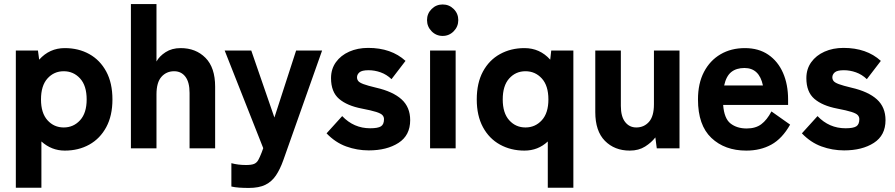

<svg xmlns="http://www.w3.org/2000/svg" viewBox="-20 -731 4408 946"><path d="M58 194V-482H167L173 -437Q224 -494 299 -494Q367 -494 420 -464.5Q473 -435 503.5 -378.5Q534 -322 534 -241Q534 -161 503.5 -104.5Q473 -48 420 -18.5Q367 11 299 11Q234 11 184 -34V194ZM294 -103Q342 -103 374.5 -138.5Q407 -174 407 -241Q407 -309 374.5 -344.5Q342 -380 294 -380Q246 -380 214 -344.5Q182 -309 182 -241Q182 -174 214 -138.5Q246 -103 294 -103Z M625 0V-711H751V-428Q765 -454 796 -474Q827 -494 870 -494Q945 -494 992.5 -446Q1040 -398 1040 -304V0H914V-273Q914 -326 893.5 -353Q873 -380 838 -380Q800 -380 775.5 -352.5Q751 -325 751 -266V0Z M1206 195Q1181 195 1159 193.5Q1137 192 1120 188V73Q1153 82 1192 82Q1219 82 1232 76.5Q1245 71 1252.5 57.5Q1260 44 1269 21L1277 -1L1087 -482H1218L1332 -152L1439 -482H1567L1376 58Q1360 103 1339.5 133.5Q1319 164 1287.5 179.5Q1256 195 1206 195Z M1797 10Q1739 10 1685.5 -9.5Q1632 -29 1589 -74L1666 -159Q1723 -99 1804 -99Q1842 -99 1857 -108.5Q1872 -118 1872 -144Q1872 -155 1864.5 -163.5Q1857 -172 1833.5 -179.5Q1810 -187 1763 -196Q1690 -210 1650.5 -244Q1611 -278 1611 -346Q1611 -391 1635 -424.5Q1659 -458 1700.5 -476.5Q1742 -495 1794 -495Q1908 -495 1978 -431L1909 -341Q1885 -364 1855.5 -374.5Q1826 -385 1796 -385Q1763 -385 1751 -374.5Q1739 -364 1739 -350Q1739 -340 1745 -332Q1751 -324 1771 -316.5Q1791 -309 1833 -299Q1916 -280 1958.5 -241.5Q2001 -203 2001 -139Q2001 -64 1943.5 -27Q1886 10 1797 10Z M2099 0V-482H2225V0ZM2161 -554Q2129 -554 2106.5 -577Q2084 -600 2084 -632Q2084 -664 2106.5 -686.5Q2129 -709 2161 -709Q2193 -709 2215.5 -686.5Q2238 -664 2238 -632Q2238 -600 2215.5 -577Q2193 -554 2161 -554Z M2679 194V-34Q2631 11 2564 11Q2497 11 2443.5 -18.5Q2390 -48 2359.5 -104.5Q2329 -161 2329 -241Q2329 -322 2359.5 -378.5Q2390 -435 2443.5 -464.5Q2497 -494 2564 -494Q2640 -494 2691 -437L2696 -482H2805V194ZM2569 -103Q2617 -103 2649.5 -138.5Q2682 -174 2682 -241Q2682 -309 2649.5 -344.5Q2617 -380 2569 -380Q2521 -380 2489 -344.5Q2457 -309 2457 -241Q2457 -174 2489 -138.5Q2521 -103 2569 -103Z M3083 11Q3008 11 2960.5 -37Q2913 -85 2913 -179V-482H3039V-209Q3039 -157 3060 -130Q3081 -103 3115 -103Q3153 -103 3177.5 -130.5Q3202 -158 3202 -217V-482H3328V0H3216L3209 -54Q3190 -29 3158.5 -9Q3127 11 3083 11Z M3657 11Q3551 11 3485 -51.5Q3419 -114 3419 -241Q3419 -320 3448.5 -376.5Q3478 -433 3530 -463.5Q3582 -494 3650 -494Q3718 -494 3765.5 -461.5Q3813 -429 3838 -372Q3863 -315 3863 -241V-214H3543Q3548 -147 3579.5 -122.5Q3611 -98 3659 -98Q3703 -98 3731 -119Q3759 -140 3781 -182L3873 -117Q3834 -48 3780.5 -18.5Q3727 11 3657 11ZM3548 -310H3739Q3721 -396 3648 -396Q3608 -396 3583 -376Q3558 -356 3548 -310Z M4139 10Q4081 10 4027.5 -9.5Q3974 -29 3931 -74L4008 -159Q4065 -99 4146 -99Q4184 -99 4199 -108.5Q4214 -118 4214 -144Q4214 -155 4206.5 -163.5Q4199 -172 4175.5 -179.5Q4152 -187 4105 -196Q4032 -210 3992.5 -244Q3953 -278 3953 -346Q3953 -391 3977 -424.5Q4001 -458 4042.5 -476.5Q4084 -495 4136 -495Q4250 -495 4320 -431L4251 -341Q4227 -364 4197.5 -374.5Q4168 -385 4138 -385Q4105 -385 4093 -374.5Q4081 -364 4081 -350Q4081 -340 4087 -332Q4093 -324 4113 -316.5Q4133 -309 4175 -299Q4258 -280 4300.5 -241.5Q4343 -203 4343 -139Q4343 -64 4285.5 -27Q4228 10 4139 10Z"/></svg>

Font: Zen Kaku Gothic New Black
Style: Regular
Weight: 900
Designer: Yoshimichi Ohira
Foundry: Positype
Version: Version 1.001